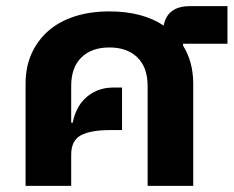

<svg xmlns="http://www.w3.org/2000/svg" viewBox="-20 -603 760 623"><path d="M63 -331Q63 -385 82 -428Q101 -471 136 -502Q171 -533 221.5 -549.5Q272 -566 335 -566Q442 -566 511 -520Q523 -583 596 -583H718V-461H574V-455Q607 -402 607 -331V0H459V-324Q459 -384 426 -416.5Q393 -449 335 -449Q277 -449 244 -416.5Q211 -384 211 -324V-205H216Q220 -227 230 -247.5Q240 -268 256.5 -284Q273 -300 296 -309.5Q319 -319 350 -319H376V-181H339Q274 -181 242.5 -164Q211 -147 211 -101V0H63Z"/></svg>

Font: IBM Plex Sans Thai
Style: Bold
Weight: 700
Designer: Mike Abbink, Paul van der Laan, Pieter van Rosmalen, Ben Mitchell, Mark Frömberg
Foundry: Bold Monday
Version: Version 1.2